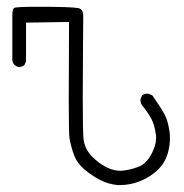

<svg xmlns="http://www.w3.org/2000/svg" viewBox="-20 -554 540 562"><path d="M56.2 -487.8 182.1 -489.7Q181.2 -358.9 181.2 -260.5Q181.2 -162.1 183.6 -147.9Q188 -124 196.8 -99.6Q206.1 -75.7 227.3 -57.9Q248.5 -40 272.2 -27.6Q295.9 -15.1 324.7 -12.2Q326.7 -12.2 329.1 -12.2Q363.3 -12.2 393.1 -24.9Q425.3 -39.1 445.6 -60.5Q465.8 -82 472.7 -111.3Q477.5 -131.3 477.5 -149.4Q477.5 -158.2 476.6 -166Q473.1 -191.4 466.6 -208.7Q460 -226.1 425.8 -274.9L414.1 -279.8Q413.1 -279.8 412.1 -279.8Q403.3 -279.8 396 -275.4L391.1 -263.7Q391.1 -262.7 391.1 -261.7Q391.1 -250.5 397.9 -243.2Q397.9 -243.2 397.9 -243.2Q414.1 -223.1 423.1 -206.1Q432.1 -189 436 -162.1Q437 -156.7 437 -152.1Q437 -147.5 436.3 -140.9Q435.5 -134.3 432.6 -125Q429.7 -115.7 424.8 -106Q409.7 -76.7 390.1 -67.9Q370.6 -59.1 344.7 -55.2Q338.4 -54.2 332 -54.2Q302.7 -54.2 271 -77.1Q258.8 -85.9 248.5 -96.7Q228 -118.2 224.6 -146.5Q222.2 -167.5 222.2 -265.6Q222.2 -317.9 222.9 -405.5Q223.6 -493.2 223.6 -499.8Q223.6 -506.3 223.6 -507.3Q223.6 -520.5 217.8 -525.9Q214.4 -529.3 209 -530.3Q188 -534.2 92.3 -534.2Q26.9 -534.2 21.5 -530.8Q16.1 -527.3 16.1 -510.3Q16.1 -508.3 16.1 -505.9V-377.9Q17.1 -369.6 22.5 -363.8L32.7 -357.9Q33.7 -357.9 34.7 -357.9Q44.9 -357.9 51.3 -363.3L56.2 -374Z"/></svg>

Font: Bakudai
Style: Light
Weight: 300
Version: Version 1.48